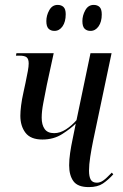

<svg xmlns="http://www.w3.org/2000/svg" viewBox="-20 -753 501 783"><path d="M342 10Q297 10 279.5 -14Q262 -38 262 -79Q262 -102 266 -129.5Q270 -157 276 -185L289 -249Q269 -229 234 -206.5Q199 -184 153 -184Q105 -184 84 -211.5Q63 -239 63 -281Q63 -298 66 -322.5Q69 -347 76 -378L84 -415Q90 -444 93.5 -463Q97 -482 97 -494Q97 -512 89 -519Q81 -526 60 -526H45L47 -536H199L171 -407Q163 -366 156.5 -332.5Q150 -299 150 -273Q150 -244 162 -227Q174 -210 201 -210Q225 -210 249 -225.5Q273 -241 292 -263L349 -536H435L360 -180Q353 -146 348 -113.5Q343 -81 343 -57Q343 -33 350 -20.5Q357 -8 375 -8Q388 -8 400.5 -16.5Q413 -25 436 -49L442 -42Q421 -19 399.5 -4.5Q378 10 342 10ZM349 -627Q334 -627 325 -636Q316 -645 316 -667Q316 -690 328 -711.5Q340 -733 362 -733Q377 -733 386 -724.5Q395 -716 395 -694Q395 -664 382 -645.5Q369 -627 349 -627ZM202 -627Q187 -627 178 -636Q169 -645 169 -667Q169 -690 181 -711.5Q193 -733 215 -733Q230 -733 239 -724.5Q248 -716 248 -695Q248 -664 235 -645.5Q222 -627 202 -627Z"/></svg>

Font: Noto Serif Display ExtraCondensed
Style: Italic
Weight: 400
Width: 2
Italic angle: -12°
Designer: Monotype Design Team
Foundry: Monotype Imaging Inc.
Version: Version 2.009